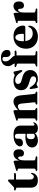

<svg xmlns="http://www.w3.org/2000/svg" viewBox="1504 -2266 774 3821"><g transform="rotate(-90 1890.5 -356.0)"><path d="M51.5 -423 22.5 -431Q8 -436 8 -446.5Q8 -462 25.5 -462H60.5Q73 -462 85 -475.5L177.5 -564Q195 -582.5 210 -582.5Q228 -582.5 228 -561V-462H340.5Q359 -462 359 -448Q359 -438 348.8 -431Q338.5 -424 316.5 -424H228V-147.5Q228 -69.5 282 -69.5Q301 -69.5 311.8 -79.2Q322.5 -89 330.2 -102.2Q338 -115.5 347.5 -125.5Q361 -129.5 360.5 -111.5Q355 -56 316 -22.5Q277 11 212 11Q142 11 104 -22.5Q66 -56 66 -124.5V-402Q66 -418 51.5 -423Z M603 -447.5 607 -355.5Q623.5 -414.5 659 -444.2Q694.5 -474 735.5 -474Q780.5 -474 804.8 -446.5Q829 -419 829 -365.5Q829 -314.5 807 -290Q785 -265.5 751 -265.5Q685.5 -265.5 684 -334V-352.5Q683 -381 659 -381Q639 -381 624 -353.5Q609 -326 609 -266V-65.5Q609 -43.5 629.5 -40L674 -32Q690 -28.5 690 -15.5Q690 0 670 0H418.5Q398 0 398 -15.5Q398 -26 412 -31.5L430.5 -36Q444.5 -40 444.5 -62.5V-370.5Q444.5 -388 432.5 -390L409.5 -391.5Q397.5 -394.5 397.5 -405.5Q397.5 -416.5 414.5 -422.5L545 -460.5Q563 -467.5 571.2 -469.5Q579.5 -471.5 585 -471.5Q600 -471.5 603 -447.5Z M865.5 -102.5Q865.5 -164 919.2 -200.8Q973 -237.5 1080 -237.5Q1113 -237.5 1138 -230V-389Q1138 -416 1125 -431.2Q1112 -446.5 1089 -446.5Q1066 -446.5 1053.2 -435.2Q1040.5 -424 1040.5 -407.5V-359.5Q1040.5 -326.5 1017.2 -306.2Q994 -286 954.5 -286Q888 -286 888 -346Q888 -375.5 913.5 -405Q939 -434.5 989.2 -454Q1039.5 -473.5 1114.5 -473.5Q1209 -473.5 1255.2 -436.5Q1301.5 -399.5 1301.5 -334V-82.5Q1301.5 -56 1322 -56Q1339.5 -56 1346.5 -75.5Q1350.5 -81.5 1355.5 -81.5Q1364.5 -81.5 1364.5 -69.5Q1364.5 -54.5 1352.2 -35.5Q1340 -16.5 1314.5 -2.5Q1289 11.5 1248.5 11.5Q1205 11.5 1179.8 -4Q1154.5 -19.5 1149.5 -45Q1124 -17.5 1086.2 -3Q1048.5 11.5 1007 11.5Q944 11.5 904.8 -20.5Q865.5 -52.5 865.5 -102.5ZM1030 -128.5Q1030 -89 1046.8 -69.2Q1063.5 -49.5 1090 -49.5Q1116 -49.5 1138 -66.5V-204Q1119 -211 1097 -211Q1065.5 -211 1047.8 -189.8Q1030 -168.5 1030 -128.5Z M1608.5 -449.5V-384Q1662.5 -431.5 1703 -452.8Q1743.5 -474 1778.5 -474Q1833.5 -474 1864 -438.2Q1894.5 -402.5 1901.5 -338L1931.5 -64.5Q1934 -39.5 1946.5 -35.5L1964.5 -31Q1977.5 -26 1977.5 -15.5Q1977.5 0 1958 0H1740.5Q1720 0 1720 -16Q1720 -26 1731.5 -31L1750 -36Q1758 -38.5 1762 -45Q1766 -51.5 1764.5 -64.5L1739 -317Q1735 -352.5 1722 -369.8Q1709 -387 1682.5 -387Q1649.5 -387 1612.5 -354L1608.5 -350.5V-63.5Q1608.5 -41 1622.5 -36L1641 -31Q1652 -26 1652 -16Q1652 0 1632 0H1417.5Q1398 0 1398 -15.5Q1398 -26 1411 -31L1430.5 -36Q1444 -40.5 1444 -63.5V-370.5Q1444 -387 1431.5 -389L1409.5 -390.5Q1397.5 -393.5 1397.5 -404.5Q1397.5 -415 1414 -421.5L1545.5 -463.5Q1560 -468.5 1568.2 -471Q1576.5 -473.5 1584.5 -473.5Q1608.5 -473.5 1608.5 -449.5Z M2217 -23Q2248 -23 2265 -38.2Q2282 -53.5 2282 -77Q2282 -101 2264.8 -118.8Q2247.5 -136.5 2193 -150.5Q2118.5 -169 2077.8 -193.8Q2037 -218.5 2021.2 -250.5Q2005.5 -282.5 2005.5 -322.5Q2005.5 -394 2054.8 -434Q2104 -474 2193.5 -474Q2227 -474 2248.2 -468.2Q2269.5 -462.5 2281.8 -456.5Q2294 -450.5 2301 -450.5Q2314 -450.5 2330.2 -462.2Q2346.5 -474 2359.5 -474Q2365 -474 2370 -470.2Q2375 -466.5 2378 -456L2404.5 -335Q2412.5 -307.5 2397 -301.5Q2382.5 -295.5 2371 -312.5Q2329.5 -383 2289.2 -411.5Q2249 -440 2202.5 -440Q2166.5 -440 2148.2 -424.2Q2130 -408.5 2130 -382Q2130 -356 2150.8 -337.5Q2171.5 -319 2238 -303Q2332 -281.5 2369.2 -240Q2406.5 -198.5 2406.5 -137.5Q2406.5 -92 2383.5 -58.5Q2360.5 -25 2320.5 -6.8Q2280.5 11.5 2230 11.5Q2198 11.5 2177.5 4.8Q2157 -2 2144.5 -8.8Q2132 -15.5 2124 -15.5Q2116 -15.5 2105.2 -9Q2094.5 -2.5 2084 4Q2073.5 10.5 2065.5 10.5Q2051 10.5 2047.5 -11L2029.5 -118.5Q2024.5 -145.5 2038.5 -151.5Q2051.5 -157 2064.5 -138Q2103 -76 2141 -49.5Q2179 -23 2217 -23Z M2697.5 -64.5Q2697.5 -41 2715.5 -38.5L2768 -31.5Q2784 -29.5 2784 -15.5Q2784 0 2765 0H2492.5Q2474 0 2474 -14.5Q2474 -27 2489.5 -31L2515.5 -37.5Q2535 -43 2535 -62V-388Q2535 -401.5 2519 -407.5L2483 -418.5Q2464.5 -426 2464.5 -437Q2464.5 -451 2483 -451H2535.5Q2535 -468 2522.2 -485Q2509.5 -502 2496.8 -524.8Q2484 -547.5 2484 -581Q2484 -646.5 2528.8 -684.8Q2573.5 -723 2653 -723Q2729.5 -723 2768.2 -687.8Q2807 -652.5 2807 -604.5Q2807 -569 2788.2 -550.8Q2769.5 -532.5 2739.5 -532.5Q2707 -532.5 2686.8 -553Q2666.5 -573.5 2666.5 -607.5V-654.5Q2666.5 -694 2628.5 -694Q2579 -694 2579 -633.5Q2579 -601 2594.8 -575.5Q2610.5 -550 2631.8 -529.2Q2653 -508.5 2670 -489.5Q2687 -470.5 2689 -451H2776Q2794.5 -451 2794.5 -437.5Q2794.5 -413.5 2751.5 -413.5H2697.5Z M3291.5 -278.5Q3291.5 -238.5 3250 -238.5H2983Q2992.5 -163.5 3033.5 -127.2Q3074.5 -91 3137.5 -91Q3183 -91 3215.5 -110.8Q3248 -130.5 3261 -167.5Q3272 -180 3278.5 -180Q3290 -180 3289.5 -161.5Q3288.5 -113.5 3260.2 -74.2Q3232 -35 3183.5 -11.8Q3135 11.5 3072.5 11.5Q3002.5 11.5 2948 -17.5Q2893.5 -46.5 2862.5 -99Q2831.5 -151.5 2831.5 -221Q2831.5 -297 2861.5 -354Q2891.5 -411 2947 -442.5Q3002.5 -474 3079.5 -474Q3146.5 -474 3194 -448.8Q3241.5 -423.5 3266.5 -379.2Q3291.5 -335 3291.5 -278.5ZM2980.5 -283.5Q2980.5 -275.5 2980.5 -267.5H3110Q3128.5 -267.5 3128.5 -285.5Q3128.5 -364 3108.2 -400.5Q3088 -437 3058.5 -437Q3024.5 -437 3002.5 -399.8Q2980.5 -362.5 2980.5 -283.5Z M3545 -447.5 3549 -355.5Q3565.5 -414.5 3601 -444.2Q3636.5 -474 3677.5 -474Q3722.5 -474 3746.8 -446.5Q3771 -419 3771 -365.5Q3771 -314.5 3749 -290Q3727 -265.5 3693 -265.5Q3627.5 -265.5 3626 -334V-352.5Q3625 -381 3601 -381Q3581 -381 3566 -353.5Q3551 -326 3551 -266V-65.5Q3551 -43.5 3571.5 -40L3616 -32Q3632 -28.5 3632 -15.5Q3632 0 3612 0H3360.5Q3340 0 3340 -15.5Q3340 -26 3354 -31.5L3372.5 -36Q3386.5 -40 3386.5 -62.5V-370.5Q3386.5 -388 3374.5 -390L3351.5 -391.5Q3339.5 -394.5 3339.5 -405.5Q3339.5 -416.5 3356.5 -422.5L3487 -460.5Q3505 -467.5 3513.2 -469.5Q3521.5 -471.5 3527 -471.5Q3542 -471.5 3545 -447.5Z"/></g></svg>

Font: Fraunces 72pt
Style: Bold
Weight: 700
Version: Version 1.000;[b76b70a41]